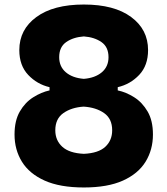

<svg xmlns="http://www.w3.org/2000/svg" viewBox="-20 -809 735 844"><path d="M348.6 -789.1Q482.4 -789.1 556.6 -734.1Q630.9 -679.2 630.9 -588.9Q630.9 -521 591.8 -479.7Q552.7 -438.5 497.6 -425.8V-411.6Q534.7 -403.8 570.1 -381.3Q605.5 -358.9 628.9 -318.8Q652.3 -278.8 652.3 -217.8Q652.3 -150.9 619.9 -98.1Q587.4 -45.4 520.3 -15.1Q453.1 15.1 348.6 15.1Q243.7 15.1 176.3 -15.1Q108.9 -45.4 76.4 -98.1Q43.9 -150.9 43.9 -217.8Q43.9 -278.8 67.1 -318.8Q90.3 -358.9 126 -381.3Q161.6 -403.8 197.8 -411.6V-425.8Q143.1 -438.5 104 -479.7Q64.9 -521 64.9 -588.9Q64.9 -679.2 139.9 -734.1Q214.8 -789.1 348.6 -789.1ZM348.6 -648.9Q301.8 -645.5 271 -624Q240.2 -602.5 240.2 -557.6Q240.2 -516.1 269.5 -491.2Q298.8 -466.3 348.6 -462.4Q397.9 -466.3 427.5 -491.2Q457 -516.1 457 -557.6Q457 -602.5 426 -624Q395 -645.5 348.6 -648.9ZM347.7 -340.3Q294.4 -336.9 258.8 -312Q223.1 -287.1 223.1 -236.3Q223.1 -191.9 253.9 -163.8Q284.7 -135.7 348.6 -132.8Q412.6 -135.7 442.9 -163.8Q473.1 -191.9 473.1 -236.3Q473.1 -287.1 437.5 -312Q401.9 -336.9 347.7 -340.3Z"/></svg>

Font: Pinar DS4-Bold
Style: Regular
Weight: 700
Designer: Amin Abedi
Version: Version 2.000